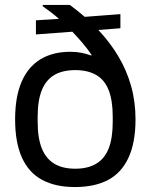

<svg xmlns="http://www.w3.org/2000/svg" viewBox="-20 -743 607 775"><path d="M282 12Q204 12 150 -17Q96 -46 68.5 -107Q41 -168 41 -261Q41 -352 67 -412.5Q93 -473 143 -503.5Q193 -534 264 -534Q287 -534 308 -530Q329 -526 348 -519L350 -521Q333 -546 313.5 -569Q294 -592 272 -615L125 -604V-661L218 -667Q202 -681 185 -694Q168 -707 151 -719L154 -723H262Q273 -715 283 -707Q293 -699 303 -691Q313 -683 322 -675L466 -686V-629L377 -622Q424 -572 457.5 -516Q491 -460 509 -396.5Q527 -333 527 -261Q527 -167 498.5 -106Q470 -45 416 -16.5Q362 12 282 12ZM284 -62Q334 -62 368 -82Q402 -102 418.5 -143.5Q435 -185 435 -251V-272Q435 -338 418.5 -379.5Q402 -421 368 -440.5Q334 -460 284 -460Q233 -460 199.5 -440.5Q166 -421 149 -379.5Q132 -338 132 -272V-252Q132 -185 149 -143.5Q166 -102 199.5 -82Q233 -62 284 -62Z"/></svg>

Font: Archivo SemiBold
Style: Regular
Weight: 400
Version: Version 2.001